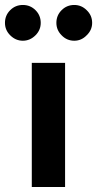

<svg xmlns="http://www.w3.org/2000/svg" viewBox="-62 -753 391 773"><path d="M66 0H200V-500H66ZM30 -733Q0 -733 -21 -712Q-42 -691 -42 -661Q-42 -632 -21 -611Q1 -589 30 -589Q59 -589 81 -611Q102 -632 102 -661Q102 -691 81 -712Q60 -733 30 -733ZM237 -733Q207 -733 186 -712Q165 -691 165 -661Q165 -632 186 -611Q207 -589 237 -589Q266 -589 287 -611Q309 -632 309 -661Q309 -691 287 -712Q266 -733 237 -733Z"/></svg>

Font: Unageo
Style: Bold
Weight: 700
Designer: Richard Sepsi
Foundry: Richard Sepsi
Version: Version 2.000